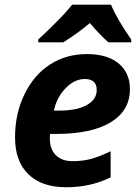

<svg xmlns="http://www.w3.org/2000/svg" viewBox="-20 -786 597 816"><path d="M451.7 -766.1Q478 -703.6 537.6 -618.2V-606H440.9Q410.2 -631.8 361.8 -688Q310.1 -644 248.5 -606H142.6V-618.2Q173.3 -646 216.8 -689.5Q260.3 -732.9 286.6 -766.1ZM450.2 -32.2Q365.2 9.8 261.2 9.8Q157.2 9.8 100.6 -45.4Q43.9 -100.6 43.9 -201.9Q43.9 -303.2 84.2 -385.7Q124.5 -468.3 193.1 -512.2Q261.7 -556.2 348.9 -556.2Q436 -556.2 484.1 -516.4Q532.2 -476.6 532.2 -407.2Q532.2 -315.9 450.7 -266.4Q369.1 -216.8 217.8 -216.8H192.9L191.9 -206.5V-196.8Q191.9 -151.9 217.3 -126.5Q242.7 -101.1 287.6 -101.1Q332.5 -101.1 367.7 -110.8Q402.8 -120.6 450.2 -143.1ZM231 -315.9Q306.2 -315.9 348.6 -339.4Q391.1 -362.8 391.1 -403.8Q391.1 -450.2 339.8 -450.2Q296.9 -450.2 258.8 -411.1Q220.7 -372.1 209 -315.9Z"/></svg>

Font: Open Sans Hebrew
Style: Bold Italic
Weight: 700
Italic angle: -12°
Foundry: Ascender Corporation, Yanek Iontef
Version: Version 2.001;PS 002.001;hotconv 1.0.70;makeotf.lib2.5.58329